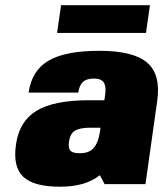

<svg xmlns="http://www.w3.org/2000/svg" viewBox="-20 -704 624 734"><path d="M361.8 -34.2Q307.1 9.8 209.5 9.8Q108.9 9.8 68.8 -28.3Q28.8 -66.4 41 -150.9Q53.2 -240.2 119.6 -280.5Q186 -320.8 320.3 -320.8H378.9L381.8 -339.8Q386.7 -373.5 376.7 -388.7Q366.7 -403.8 338.9 -403.8Q311.5 -403.8 297.4 -391.1Q283.2 -378.4 279.3 -350.1H89.4Q101.1 -434.1 165.3 -471.9Q229.5 -509.8 359.9 -509.8Q490.2 -509.8 542.7 -464.4Q595.2 -418.9 581.1 -318.8L536.1 0H379.9ZM364.3 -215.8H324.2Q288.6 -215.8 268.6 -205.6Q248.5 -195.3 243.7 -162.1Q240.2 -137.2 249.5 -127.7Q258.8 -118.2 284.7 -118.2Q321.3 -118.2 338.6 -138.9Q356 -159.7 361.8 -198.2ZM198.2 -578.1 213.4 -684.1H553.2L538.1 -578.1Z"/></svg>

Font: Fivo Sans Black
Style: Regular
Weight: 900
Designer: Alexander Slobzheninov
Foundry: Alexander Slobzheninov
Version: 1.0